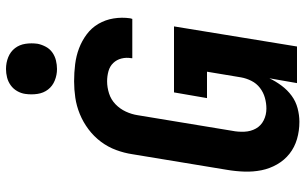

<svg xmlns="http://www.w3.org/2000/svg" viewBox="-209 -801 1018 640"><g transform="rotate(-90 300.0 -481.0)"><path d="M214 8Q184 8 156.5 0Q129 -8 107.5 -25Q86 -42 72 -66.5Q58 -91 52.5 -118.5Q47 -146 48 -175.5Q49 -205 54 -234L106 -549Q110 -576 120 -603Q130 -630 147.5 -653.5Q165 -677 189 -695Q213 -713 240 -724Q267 -735 294.5 -739Q322 -743 349 -743Q378 -743 406 -739.5Q434 -736 459 -726.5Q484 -717 505.5 -701Q527 -685 540.5 -662Q554 -639 558.5 -611.5Q563 -584 559 -556Q558 -554 558 -552.5Q558 -551 557 -549H426Q426 -550 426 -550.5Q426 -551 426 -552Q429 -569 425 -585Q421 -601 410 -612.5Q399 -624 382.5 -628.5Q366 -633 349 -633Q329 -633 308.5 -626.5Q288 -620 272.5 -605Q257 -590 248 -570.5Q239 -551 236 -531L184 -216Q180 -196 181 -175Q182 -154 191.5 -137Q201 -120 219 -111Q237 -102 258 -102Q276 -102 294 -107Q312 -112 327 -123.5Q342 -135 350.5 -152Q359 -169 362 -186L381 -300H293L312 -410H532L465 0H343L359 -92Q349 -71 334.5 -51.5Q320 -32 301 -18Q282 -4 259 2Q236 8 214 8ZM390 -800Q370 -800 351.5 -807.5Q333 -815 321.5 -830Q310 -845 307 -865Q304 -885 307 -906Q309 -920 316.5 -933Q324 -946 336 -954.5Q348 -963 362 -966.5Q376 -970 390 -970Q411 -970 429.5 -962.5Q448 -955 459.5 -940Q471 -925 474 -905Q477 -885 474 -864Q471 -850 464 -837Q457 -824 445 -815.5Q433 -807 418.5 -803.5Q404 -800 390 -800Z"/></g></svg>

Font: Iosevka Curly XBdEx
Style: Italic
Weight: 800
Width: 7
Italic angle: -9°
Monospace: yes
Designer: Belleve Invis
Foundry: Belleve Invis
Version: Version 11.1.0; ttfautohint (v1.8.3)